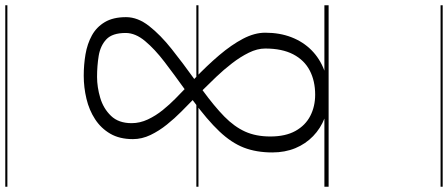

<svg xmlns="http://www.w3.org/2000/svg" viewBox="-510 -761 1698 728"><g transform="rotate(-90 339.0 -397.0)"><path d="M340 0Q294.5 0 255.2 -15.2Q216 -30.5 186.8 -58.8Q157.5 -87 141.2 -126.2Q125 -165.5 125 -213.5Q125 -274 143.2 -321.2Q161.5 -368.5 204.8 -414.2Q248 -460 323.5 -515.5Q304.5 -534 279.5 -558.8Q254.5 -583.5 230.8 -613Q207 -642.5 191.2 -675.2Q175.5 -708 175.5 -742Q175.5 -792.5 196 -827.8Q216.5 -863 251 -885.5Q285.5 -908 328.5 -918.2Q371.5 -928.5 416 -928.5Q457.5 -928.5 497.2 -921.8Q537 -915 568.8 -897.5Q600.5 -880 619.2 -848.5Q638 -817 638 -768Q638 -723.5 604.2 -680.5Q570.5 -637.5 517 -595Q463.5 -552.5 403.5 -509.5Q454 -461.5 493.5 -415Q533 -368.5 556 -324.8Q579 -281 579 -240.5Q579 -185.5 561.8 -141Q544.5 -96.5 512.8 -65Q481 -33.5 437.2 -16.8Q393.5 0 340 0ZM344 -51Q396 -51 435.5 -71.5Q475 -92 497 -134.2Q519 -176.5 519 -240.5Q519 -270.5 503.2 -302.5Q487.5 -334.5 463 -366.2Q438.5 -398 411.2 -426.5Q384 -455 361 -478Q300 -433.5 261.2 -395.5Q222.5 -357.5 204 -316.5Q185.5 -275.5 185.5 -221Q185.5 -163.5 206.5 -125.8Q227.5 -88 263.5 -69.5Q299.5 -51 344 -51ZM365 -546Q419.5 -585 468 -622Q516.5 -659 547.2 -695.8Q578 -732.5 578 -769.5Q578 -820 553.8 -842.8Q529.5 -865.5 491.2 -871.8Q453 -878 411.5 -878Q373 -878 332.2 -866Q291.5 -854 263.8 -825.2Q236 -796.5 236 -747Q236 -715.5 250.2 -685.2Q264.5 -655 286 -628.5Q307.5 -602 329 -581Q350.5 -560 365 -546ZM340 0Q294.5 0 255.2 -15.2Q216 -30.5 186.8 -58.8Q157.5 -87 141.2 -126.2Q125 -165.5 125 -213.5Q125 -274 143.2 -321.2Q161.5 -368.5 204.8 -414.2Q248 -460 323.5 -515.5Q304.5 -534 279.5 -558.8Q254.5 -583.5 230.8 -613Q207 -642.5 191.2 -675.2Q175.5 -708 175.5 -742Q175.5 -792.5 196 -827.8Q216.5 -863 251 -885.5Q285.5 -908 328.5 -918.2Q371.5 -928.5 416 -928.5Q457.5 -928.5 497.2 -921.8Q537 -915 568.8 -897.5Q600.5 -880 619.2 -848.5Q638 -817 638 -768Q638 -723.5 604.2 -680.5Q570.5 -637.5 517 -595Q463.5 -552.5 403.5 -509.5Q454 -461.5 493.5 -415Q533 -368.5 556 -324.8Q579 -281 579 -240.5Q579 -185.5 561.8 -141Q544.5 -96.5 512.8 -65Q481 -33.5 437.2 -16.8Q393.5 0 340 0ZM344 -51Q396 -51 435.5 -71.5Q475 -92 497 -134.2Q519 -176.5 519 -240.5Q519 -270.5 503.2 -302.5Q487.5 -334.5 463 -366.2Q438.5 -398 411.2 -426.5Q384 -455 361 -478Q300 -433.5 261.2 -395.5Q222.5 -357.5 204 -316.5Q185.5 -275.5 185.5 -221Q185.5 -163.5 206.5 -125.8Q227.5 -88 263.5 -69.5Q299.5 -51 344 -51ZM365 -546Q419.5 -585 468 -622Q516.5 -659 547.2 -695.8Q578 -732.5 578 -769.5Q578 -820 553.8 -842.8Q529.5 -865.5 491.2 -871.8Q453 -878 411.5 -878Q373 -878 332.2 -866Q291.5 -854 263.8 -825.2Q236 -796.5 236 -747Q236 -715.5 250.2 -685.2Q264.5 -655 286 -628.5Q307.5 -602 329 -581Q350.5 -560 365 -546ZM-5 424.5H683V432.5H-5ZM-5 -16H683V0H-5ZM-5 -501.5H683V-493.5H-5ZM-5 -1226H683V-1218H-5Z"/></g></svg>

Font: Edu AU VIC WA NT Guides
Style: Regular
Weight: 400
Designer: Tina and Corey Anderson, Eben Sorkin, Mirko Velimirovic
Foundry: Google for Education
Version: Version 1.001